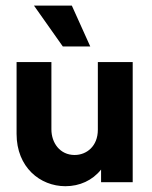

<svg xmlns="http://www.w3.org/2000/svg" viewBox="-20 -632 526 666"><path d="M197.9 -470.8H293.1L229.2 -612.5H97.9ZM206.9 13.9C256.2 13.9 300.7 -6.2 330.6 -43.8V0H440.3V-416.7H319.4V-181.9C319.4 -125 280.6 -94.4 238.9 -94.4C187.5 -94.4 158.3 -136.8 158.3 -183.3V-416.7H37.5V-167.4C37.5 -52.1 118.8 13.9 206.9 13.9Z"/></svg>

Font: Afacad
Style: Bold
Weight: 700
Designer: Kristian Moeller
Foundry: Dicotype
Version: Version 1.000